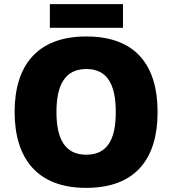

<svg xmlns="http://www.w3.org/2000/svg" viewBox="-20 -902 837 932"><path d="M577 -882H222V-767H577ZM745 -358C745 -580 643 -725 399 -725C158 -725 51 -581 51 -359C51 -136 158 10 398 10C643 10 745 -137 745 -358ZM254 -358C254 -487 294 -567 399 -567C504 -567 542 -487 542 -358C542 -229 504 -151 398 -151C295 -151 254 -229 254 -358Z"/></svg>

Font: Noto Sans Sinhala Black
Style: Regular
Weight: 900
Designer: Jelle Bosma - Monotype Design Team
Foundry: Monotype Imaging Inc.
Version: Version 2.006